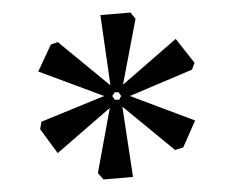

<svg xmlns="http://www.w3.org/2000/svg" viewBox="-20 -711 372 306"><path d="M145 -425 136 -435 155 -539 72 -467 44 -505 46 -517 146 -558 41 -597 61 -640 72 -644 156 -575 140 -687 188 -691 196 -681 176 -576 260 -649 290 -611 286 -600 187 -558 291 -519 272 -476 259 -472 175 -541 192 -429ZM163 -552H170L173 -558L169 -564H163L159 -558Z"/></svg>

Font: Kreon Light Light
Style: Regular
Weight: 300
Version: Version 2.002